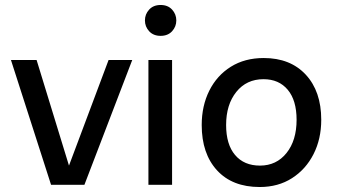

<svg xmlns="http://www.w3.org/2000/svg" viewBox="-20 -742 1357 771"><path d="M416 -501H511L319 0H185L24 -501H127L257 -77Z M671 -501V0H576V-501ZM625 -598Q596 -598 579 -616.5Q562 -635 562 -660Q562 -685 579 -703.5Q596 -722 625 -722Q654 -722 671 -703.5Q688 -685 688 -660Q688 -635 671 -616.5Q654 -598 625 -598Z M1039 -509Q1146 -509 1208 -442Q1270 -375 1270 -261Q1270 -184 1239 -123Q1208 -62 1152.5 -26.5Q1097 9 1023 9Q913 9 851.5 -58Q790 -125 790 -240Q790 -317 820.5 -378Q851 -439 907 -474Q963 -509 1039 -509ZM1024 -77Q1090 -77 1130.5 -127.5Q1171 -178 1171 -261Q1171 -339 1135.5 -381.5Q1100 -424 1038 -424Q970 -424 929 -373Q888 -322 888 -240Q888 -162 924 -119.5Q960 -77 1024 -77Z"/></svg>

Font: Livvic Medium
Style: Regular
Weight: 500
Designer: Jacques Le Bailly, Baron von Fonthausen
Version: Version 1.001; ttfautohint (v1.8.2)